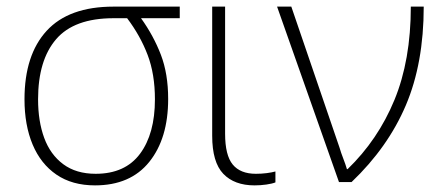

<svg xmlns="http://www.w3.org/2000/svg" viewBox="-20 -550 1334 580"><path d="M488 -251Q488 -132 431 -61Q374 10 267 10Q198 10 150.5 -22.5Q103 -55 78.5 -113.5Q54 -172 54 -250Q54 -384 121 -457Q188 -530 323 -530H523V-495H406Q444 -442 466 -384.5Q488 -327 488 -251ZM95 -250Q95 -184 113.5 -133.5Q132 -83 171 -54Q210 -25 269 -25Q358 -25 403 -85.5Q448 -146 448 -250Q448 -326 426 -384Q404 -442 364 -495H323Q204 -495 149.5 -431.5Q95 -368 95 -250Z M660 -530V-146Q660 -81 683 -53Q706 -25 753 -25Q770 -25 785.5 -27Q801 -29 812 -32V1Q802 5 784.5 7.5Q767 10 749 10Q688 10 654.5 -25Q621 -60 621 -140V-530Z M817 -530H860L1006 -103Q1010 -89 1017 -71Q1024 -53 1028 -39H1030Q1122 -128 1171.5 -248Q1221 -368 1221 -530H1260Q1260 -359 1206 -232Q1152 -105 1042 0H1004Z"/></svg>

Font: Noto Sans Disp ExtLt
Style: Regular
Weight: 200
Designer: Monotype Design Team
Foundry: Monotype Imaging Inc.
Version: Version 2.000;GOOG;noto-source:20170915:90ef993387c0